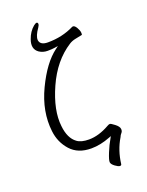

<svg xmlns="http://www.w3.org/2000/svg" viewBox="-174 -882 861 1125"><g transform="rotate(-20 257.0 -319.0)"><path d="M369 -19Q308 5 251 5Q168 5 122 -46.5Q76 -98 68 -169Q53 -295 115.5 -426Q178 -557 255 -614L271 -626L251 -623Q233 -620 205 -620Q177 -620 154 -635Q115 -662 135 -718Q150 -761 181 -787Q194 -797 199 -797Q207 -797 208 -788.5Q209 -780 200 -767Q170 -725 172 -699V-698Q177 -666 224 -666Q314 -666 388 -703Q390 -704 393 -704Q404 -704 414.5 -686Q425 -668 426.5 -654Q428 -640 424 -639Q405 -635 382.5 -630.5Q360 -626 343 -615Q238 -548 178 -413.5Q118 -279 130 -178Q138 -100 182 -68Q207 -49 256 -49Q317 -49 384 -87Q394 -93 400.5 -93Q407 -93 429 -76Q451 -59 453 -44Q455 -29 446.5 -20Q438 -11 433 2Q393 68 383 151Q382 159 372.5 159Q363 159 344 145Q325 131 323.5 118Q322 105 339.5 62Q357 19 375 -11L382 -24Z"/></g></svg>

Font: ToneOZ-Pinyin-WenKai-Light
Style: Light
Weight: 300
Designer: Fontworks Inc.
Foundry: ToneOZ
Version: Version 0.240331